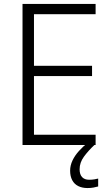

<svg xmlns="http://www.w3.org/2000/svg" viewBox="-20 -734 561 972"><path d="M464 0H94V-714H464V-662H152V-401H446V-349H152V-52H464ZM383 123Q383 149 395.5 162.5Q408 176 431 176Q446 176 457.5 174Q469 172 477 170V210Q466 213 453 215.5Q440 218 423 218Q396 218 376 208Q356 198 345.5 178Q335 158 335 130Q335 104 347 78.5Q359 53 380 30Q401 7 426 -13L458 0Q427 29 405 59Q383 89 383 123Z"/></svg>

Font: Noto Sans Display Light
Style: Regular
Weight: 300
Designer: Monotype Design Team
Foundry: Monotype Imaging Inc.
Version: Version 2.003